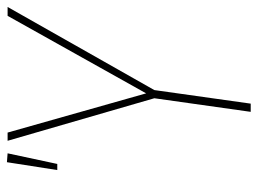

<svg xmlns="http://www.w3.org/2000/svg" viewBox="-112 -610 723 538"><g transform="rotate(-90 249.0 -341.5)"><path d="M63 -683.1 87.9 -681.2 58.1 -542H41ZM498 -681.2 265.1 -270 227.1 0H204.1L242.2 -270L123 -681.2H146L255.9 -293L473.1 -681.2Z"/></g></svg>

Font: Fira Sans Compressed Thin
Style: Italic
Weight: 100
Width: 3
Italic angle: -8°
Designer: Carrois Corporate & Edenspiekermann AG
Foundry: Carrois Corporate GbR & Edenspiekermann AG
Version: Version 4.203;PS 004.203;hotconv 1.0.88;makeotf.lib2.5.64775